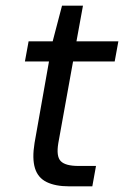

<svg xmlns="http://www.w3.org/2000/svg" viewBox="-20 -658 438 678"><path d="M224 0Q176 0 145 -15Q114 -30 103.5 -64Q93 -98 102 -153L153 -441H68L81 -512H166L199 -638H273L250 -512H398L385 -441H238L186 -153Q178 -106 194.5 -89Q211 -72 257 -72H319L306 0Z"/></svg>

Font: DM Sans 12pt
Style: Italic
Weight: 400
Italic angle: -10°
Version: Version 4.004;gftools[0.9.30]